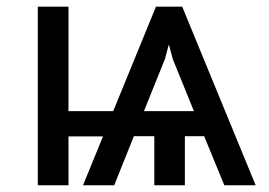

<svg xmlns="http://www.w3.org/2000/svg" viewBox="-20 -548 795 568"><path d="M182.6 -219.2H314.9L441.4 -528.3H519L736.3 0H643.6L584 -145H526.9V0H436.5V-145H376L317.9 0H225.6L284.7 -144.5H182.6V0H91.8V-528.3H182.6ZM405.8 -219.2H553.7L491.2 -373L479.5 -416.5L467.8 -373Z"/></svg>

Font: Roboto
Style: Regular
Weight: 400
Designer: Google
Version: Version 2.001047; 2015